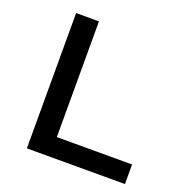

<svg xmlns="http://www.w3.org/2000/svg" viewBox="-126 -822 914 940"><g transform="rotate(20 330.5 -352.5)"><path d="M113 0V-705H232V-102H624V0Z"/></g></svg>

Font: Nunito Sans 7pt SemiExpanded SemiBold
Style: Regular
Weight: 600
Width: 6
Designer: Vernon Adams
Foundry: Vernon Adams
Version: Version 3.101;gftools[0.9.27]